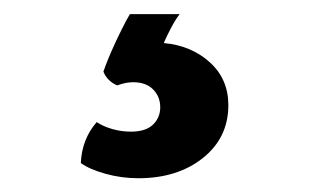

<svg xmlns="http://www.w3.org/2000/svg" viewBox="-20 -26 438 272"><path d="M126.5 75.5Q132 59 143.5 34.2Q155 9.5 164 -6H234.5Q229 1 222.2 13.8Q215.5 26.5 212 35Q251 38.5 277.2 62.2Q303.5 86 303.5 123Q303.5 169 267.5 197.8Q231.5 226.5 176 226.5Q152 226.5 129.5 220.2Q107 214 94.5 205Q96 171 117 147Q126 153 139 156.8Q152 160.5 165.5 160.5Q186.5 160.5 196.8 150.5Q207 140.5 207 126Q207 111 197 100.8Q187 90.5 168.5 90.5Q158 90.5 146 95Q132 89 126.5 75.5Z"/></svg>

Font: Signika Negative SC SemiBold
Style: Regular
Weight: 600
Designer: Anna Giedryś
Foundry: Anna Giedryś
Version: Version 2.000; ttfautohint (v1.8.3) -l 8 -r 50 -G 200 -x 9 -